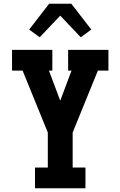

<svg xmlns="http://www.w3.org/2000/svg" viewBox="-20 -1000 640 1020"><path d="M166 0V-110H234V-296L100 -625H44V-735H258V-625H240L300 -465L360 -625H342V-735H556V-625H500L366 -296V-110H434V0ZM191 -802 135 -843 241 -980H359L465 -843L409 -802L300 -917Z"/></svg>

Font: Iosevka Etoile Extrabold
Style: Regular
Weight: 800
Designer: Belleve Invis
Foundry: Belleve Invis
Version: Version 22.1.2; ttfautohint (v1.8.4)